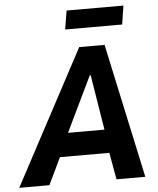

<svg xmlns="http://www.w3.org/2000/svg" viewBox="-94 -952 827 1003"><g transform="rotate(-5 320.0 -450.5)"><path d="M-34 0 342 -705H475L627 0H476L439 -205L489 -141H144L224 -208L124 0ZM384 -553 225 -223 211 -264H461L442 -226L389 -553ZM277 -803 293 -901H591L576 -803Z"/></g></svg>

Font: Nunito Sans 7pt Condensed ExtraBold
Style: Italic
Weight: 800
Width: 3
Italic angle: -9°
Designer: Vernon Adams
Foundry: Vernon Adams
Version: Version 3.101;gftools[0.9.27]